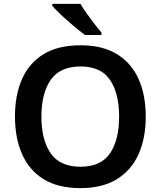

<svg xmlns="http://www.w3.org/2000/svg" viewBox="-20 -958 827 988"><path d="M730 -358Q730 -247 693 -164.5Q656 -82 581.5 -36Q507 10 394 10Q279 10 204.5 -36Q130 -82 93.5 -165Q57 -248 57 -359Q57 -469 93.5 -551.5Q130 -634 204.5 -679.5Q279 -725 395 -725Q507 -725 581.5 -679.5Q656 -634 693 -551.5Q730 -469 730 -358ZM193 -358Q193 -238 241 -169Q289 -100 394 -100Q499 -100 546 -169Q593 -238 593 -358Q593 -478 546 -547Q499 -616 395 -616Q289 -616 241 -547Q193 -478 193 -358ZM394 -938Q407 -916 426.5 -888.5Q446 -861 466 -835Q486 -809 502 -791V-778H417Q393 -796 359.5 -824Q326 -852 295.5 -880.5Q265 -909 249 -928V-938Z"/></svg>

Font: Noto Sans Lao UI SemBd
Style: Regular
Weight: 600
Designer: Monotype Design Team
Foundry: Monotype Imaging Inc.
Version: Version 2.000; ttfautohint (v1.8.4.7-5d5b)